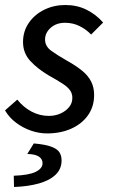

<svg xmlns="http://www.w3.org/2000/svg" viewBox="-23 -521 450 767"><path d="M165 12Q133 12 101 1Q69 -10 41.5 -30.5Q14 -51 -3 -80L46 -123Q71 -92 103.5 -75Q136 -58 172 -58Q197 -58 218.5 -67.5Q240 -77 253 -93Q266 -109 266 -130Q266 -147 257 -160Q248 -173 227.5 -186.5Q207 -200 171 -220Q127 -246 98 -277.5Q69 -309 69 -353Q69 -396 92 -429.5Q115 -463 153.5 -482Q192 -501 238 -501Q285 -501 323 -482Q361 -463 389 -431L341 -383Q321 -404 294.5 -417Q268 -430 237 -430Q202 -430 179.5 -410Q157 -390 157 -363Q157 -336 182 -318Q207 -300 242 -280Q280 -259 304.5 -239Q329 -219 341 -195.5Q353 -172 353 -142Q353 -95 328.5 -60.5Q304 -26 261.5 -7Q219 12 165 12ZM33 226 32 181Q92 179 119.5 165.5Q147 152 147 131Q147 115 133 105Q119 95 86 94L112 52Q158 56 182 65Q206 74 214.5 87.5Q223 101 223 120Q223 154 199 177Q175 200 132 212Q89 224 33 226Z"/></svg>

Font: Source Sans 3 Medium
Style: Italic
Weight: 500
Italic angle: -11°
Designer: Paul D. Hunt
Foundry: Adobe
Version: Version 3.052;hotconv 1.1.0;makeotfexe 2.6.0